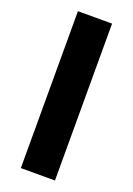

<svg xmlns="http://www.w3.org/2000/svg" viewBox="-143 -795 590 851"><g transform="rotate(20 152.0 -370.0)"><path d="M71 0V-740H232V0Z"/></g></svg>

Font: Readex Pro
Style: Bold
Weight: 700
Designer: Bonnie Shaver-Troup, Thomas Jockin
Foundry: Lexend
Version: Version 1.203; ttfautohint (v1.8.3)